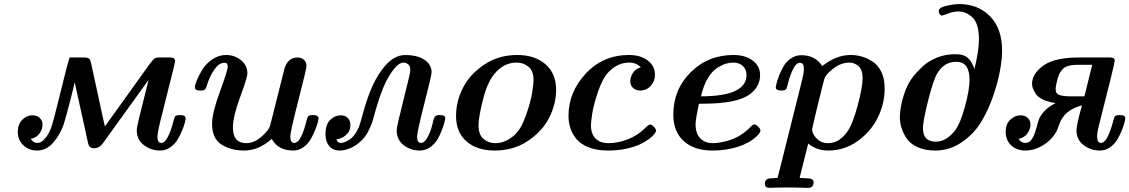

<svg xmlns="http://www.w3.org/2000/svg" viewBox="-20 -725 5523 939"><path d="M66.9 -80.1Q66.9 -116.2 88.4 -138.7Q109.9 -161.1 139.2 -161.1Q161.1 -161.1 174.6 -147.9Q188 -134.8 188 -115.2Q188 -94.2 173.6 -73Q159.2 -51.8 129.9 -45.9Q143.1 -25.9 163.1 -25.9Q170.9 -25.9 180.4 -30.5Q189.9 -35.2 203.9 -52Q217.8 -68.8 229 -97.2Q240.2 -126 276.6 -276.4Q313 -426.8 319.8 -439.9L318.8 -443.8H390.1Q411.1 -443.8 417 -437Q422.9 -430.2 426.8 -410.2Q440.9 -345.2 452.9 -289.6Q464.8 -233.9 470.9 -206.5Q477.1 -179.2 481.4 -157.7Q485.8 -136.2 488.5 -126.2Q491.2 -116.2 493.2 -106.9L710 -409.2Q727.1 -432.1 734.6 -438Q742.2 -443.8 755.9 -443.8H812Q835.9 -443.8 835.9 -429.2Q835.9 -422.4 832 -403.8L766.1 -140.1Q750 -76.2 750 -55.2Q750 -26.4 769 -25.9Q801.3 -25.9 830.1 -139.2Q834 -155.3 839.6 -158.7Q845.2 -162.1 863.8 -162.1Q887.7 -162.1 888.2 -145Q888.2 -142.1 884.5 -127Q880.9 -111.8 871.3 -88.4Q861.8 -64.9 848.9 -43Q835.9 -21 813.5 -4.9Q791 11.2 764.2 11.2Q718.3 11.2 683.6 -15.4Q648.9 -42 648.9 -87.9Q648.9 -100.1 659.4 -144.5Q669.9 -189 685.5 -249.5Q701.2 -310.1 707 -335L485.8 -27.8Q466.8 0 440.9 0H439.9Q430.2 0 423.6 -3.9Q417 -7.8 414.6 -13.4Q412.1 -19 410.2 -27.8L345.2 -323.2Q342.3 -305.2 320.6 -222.2Q298.8 -139.2 292 -118.2Q273.9 -66.4 240.5 -27.6Q207 11.2 161.1 11.2Q122.1 11.2 94.5 -14.4Q66.9 -40 66.9 -80.1Z M933.1 -298.8Q933.1 -308.6 942.6 -332.3Q952.1 -356 969.5 -384.5Q986.8 -413.1 1018.3 -434.6Q1049.8 -456.1 1085.9 -456.1Q1127 -456.1 1158.4 -430.9Q1189.9 -405.8 1189.9 -365.2Q1189.9 -346.2 1154.5 -250.5Q1119.1 -154.8 1119.1 -101.1Q1119.1 -24.9 1184.1 -24.9Q1231.9 -24.9 1275.9 -73.2Q1280.8 -78.1 1284.4 -82.5Q1288.1 -86.9 1290.5 -89.8Q1293 -92.8 1294.9 -96.9Q1296.9 -101.1 1297.9 -103Q1298.8 -105 1300.3 -109.4Q1301.8 -113.8 1302.2 -115.5Q1302.7 -117.2 1304 -123Q1305.2 -128.9 1306.2 -130.9L1370.1 -384.8Q1385.3 -443.8 1435.1 -443.8Q1454.1 -443.8 1466.6 -432.4Q1479 -420.9 1479 -401.9Q1479 -388.7 1439.5 -235.4Q1399.9 -82 1399.9 -57.1Q1399.9 -26.4 1418.9 -25.9Q1424.8 -25.9 1431.4 -30Q1438 -34.2 1442.4 -40Q1446.8 -45.9 1451.9 -55.9Q1457 -65.9 1460.4 -74Q1463.9 -82 1467.5 -93.5Q1471.2 -105 1473.1 -111.6Q1475.1 -118.2 1477.5 -128.2Q1480 -138.2 1480 -139.2Q1483.9 -153.3 1489 -157.7Q1494.1 -162.1 1506.8 -162.1H1513.2Q1538.1 -162.1 1538.1 -145Q1538.1 -142.1 1534.4 -127.4Q1530.8 -112.8 1521.2 -88.9Q1511.7 -64.9 1498.8 -43Q1485.8 -21 1463.4 -4.9Q1440.9 11.2 1414.1 11.2Q1339.8 11.2 1309.1 -45.9Q1245.1 11.2 1174.8 11.2Q1108.9 11.2 1063 -18.3Q1017.1 -47.9 1017.1 -120.1Q1017.1 -171.9 1055.4 -276.4Q1093.8 -380.9 1093.8 -399.9Q1093.8 -418 1079.1 -418Q1066.9 -418 1054.4 -411.4Q1042 -404.8 1023.4 -377.4Q1004.9 -350.1 990.7 -304.2Q987.8 -293 983.4 -288.6Q979 -284.2 973.9 -283.2Q968.8 -282.2 959 -282.2H958Q933.1 -281.7 933.1 -298.8Z M1571.8 -68.8Q1571.8 -116.7 1595.2 -138.9Q1618.7 -161.1 1646 -161.1Q1668.9 -161.1 1681.4 -147.5Q1693.8 -133.8 1693.8 -113.8Q1693.8 -102.5 1689.9 -89.8Q1686 -77.1 1668.9 -62Q1651.9 -46.9 1625 -43.9Q1630.9 -25.9 1646 -25.9Q1665 -25.9 1690.9 -43.5Q1716.8 -61 1734.9 -103Q1741.7 -120.1 1755.9 -173.1Q1770 -226.1 1792 -282Q1814 -337.9 1848.6 -384.8Q1900.4 -455.6 1960.7 -455.8Q2021 -456.1 2055.9 -432.6Q2090.8 -409.2 2090.8 -371.1Q2090.8 -356.9 2055.4 -219Q2020 -81.1 2020 -56.2Q2020 -26.4 2039.1 -25.9Q2057.1 -25.9 2072.8 -57.1Q2084 -78.1 2090.3 -100.6Q2096.7 -123 2098.9 -135Q2101.1 -147 2107.4 -154.5Q2113.8 -162.1 2127 -162.1H2132.8Q2157.7 -162.1 2157.7 -146Q2157.7 -144 2154.3 -129.6Q2150.9 -115.2 2141.8 -90.6Q2132.8 -65.9 2119.9 -43.9Q2106.9 -22 2084 -5.4Q2061 11.2 2033.7 11.2Q1987.8 11.2 1953.9 -15.4Q1919.9 -42 1919.9 -87.9Q1919.9 -105 1953.4 -236.6Q1986.8 -368.2 1986.8 -381.8Q1986.8 -401.9 1976.3 -410.4Q1965.8 -418.9 1954.1 -418.9Q1929.2 -418.9 1901.1 -380.4Q1873 -341.8 1853.5 -293.9Q1834 -246.1 1819.8 -195.8Q1818.8 -193.8 1812.7 -170.4Q1806.6 -147 1802.7 -134.5Q1798.8 -122.1 1788.3 -98.1Q1777.8 -74.2 1766.4 -58.6Q1754.9 -43 1735.4 -26.4Q1715.8 -9.8 1691.9 0Q1666 11.2 1640.6 11.2Q1607.4 11.2 1589.6 -11.2Q1571.8 -33.7 1571.8 -68.8Z M2210.4 -158.2Q2210.4 -229 2244.4 -295.9Q2278.3 -362.8 2348.9 -409.4Q2419.4 -456.1 2509.3 -456.1Q2595.2 -456.1 2647.5 -411.1Q2699.7 -366.2 2699.7 -286.1Q2699.7 -216.3 2666 -149.7Q2632.3 -83 2562 -35.9Q2491.7 11.2 2399.4 11.2Q2312.5 11.2 2261.5 -33.4Q2210.4 -78.1 2210.4 -158.2ZM2320.3 -112.8Q2320.3 -65.9 2345 -45.4Q2369.6 -24.9 2402.3 -24.9Q2452.1 -24.9 2496.6 -64.9Q2529.8 -95.7 2552.7 -161.9Q2575.7 -228 2582.5 -272Q2589.4 -315.9 2589.4 -332Q2589.4 -378.9 2564.5 -398.9Q2539.6 -418.9 2506.3 -418.9Q2442.4 -418.9 2396.5 -361.8Q2362.3 -319.8 2341.3 -234.9Q2320.3 -149.9 2320.3 -112.8Z M2760.3 -158.2Q2760.3 -274.4 2844.7 -365.2Q2929.2 -456.1 3056.2 -456.1Q3112.3 -456.1 3147.7 -429.4Q3183.1 -402.8 3183.1 -359.9Q3183.1 -326.7 3162.1 -304.4Q3141.1 -282.2 3111.3 -282.2Q3090.3 -282.2 3076.4 -294.7Q3062.5 -307.1 3062.5 -328.1Q3062.5 -347.2 3075 -367.7Q3087.4 -388.2 3114.3 -396Q3091.3 -418.9 3057.1 -418.9Q3002 -418.9 2958.5 -375Q2927.7 -344.2 2905.5 -279.1Q2883.3 -213.9 2876.7 -170.9Q2870.1 -127.9 2870.1 -112.8Q2870.1 -69.8 2892.8 -47.4Q2915.5 -24.9 2955.1 -24.9Q3001 -24.9 3048.6 -43Q3096.2 -61 3132.3 -96.2Q3152.3 -116.2 3159.2 -116.2Q3167 -116.2 3177.7 -105.2Q3188.5 -94.2 3188.5 -85.9Q3188.5 -80.1 3179.9 -69.1Q3171.4 -58.1 3152.3 -43.9Q3133.3 -29.8 3107.2 -17.8Q3081.1 -5.9 3040.8 2.7Q3000.5 11.2 2954.1 11.2Q2899.9 11.2 2860.6 -3.9Q2821.3 -19 2800.3 -43.9Q2779.3 -68.8 2769.8 -97.4Q2760.3 -126 2760.3 -158.2Z M3272.9 -164.1Q3272.9 -287.1 3357.9 -371.6Q3442.9 -456.1 3566.9 -456.1Q3625 -456.1 3661.1 -429Q3697.3 -401.9 3697.3 -357.9Q3697.3 -300.8 3646 -263.2Q3585 -218.3 3419.9 -217.8H3397.9Q3381.8 -140.6 3381.8 -117.2Q3381.8 -72.3 3404.5 -48.6Q3427.2 -24.9 3466.8 -24.9Q3501 -24.9 3549.6 -40Q3598.1 -55.2 3639.2 -92.8Q3643.1 -96.7 3647.5 -101.3Q3651.9 -106 3654.5 -107.9Q3657.2 -109.9 3659.7 -112.5Q3662.1 -115.2 3664.1 -115.7Q3666 -116.2 3668.9 -116.2Q3677.7 -116.2 3688.5 -105.2Q3699.2 -94.2 3699.2 -85.9Q3699.2 -80.1 3690.7 -69.1Q3682.1 -58.1 3663.1 -43.9Q3644 -29.8 3617.4 -17.8Q3590.8 -5.9 3550.5 2.7Q3510.3 11.2 3462.9 11.2Q3375 11.2 3324 -34.9Q3272.9 -81.1 3272.9 -164.1ZM3408.2 -253.9Q3631.3 -253.9 3630.9 -358.9Q3630.9 -385.7 3613 -402.3Q3595.2 -418.9 3565.9 -418.9Q3549.8 -418.9 3532 -414.1Q3514.2 -409.2 3489 -394Q3463.9 -378.9 3442.1 -343Q3420.4 -307.1 3408.2 -253.9Z M3720.7 173.8Q3720.7 147 3751 147H3753.9Q3762.7 147 3782.7 145Q3784.7 136.2 3789.8 117.7Q3794.9 99.1 3796.9 89.8L3900.9 -326.2Q3912.1 -371.1 3911.6 -388.2Q3911.6 -418 3892.6 -418Q3874.5 -418 3860.1 -389.9Q3845.7 -361.8 3836.7 -327.9Q3827.6 -293.9 3826.7 -292Q3820.8 -282.2 3803.7 -282.2Q3773.9 -282.2 3773.9 -297.9Q3773.9 -300.8 3777.3 -315.4Q3780.8 -330.1 3789.8 -354Q3798.8 -377.9 3811.8 -400.4Q3824.7 -422.9 3847.7 -439Q3870.6 -455.1 3898.9 -455.1Q3967.8 -455.1 4001 -401.9Q4069.8 -456.1 4139.6 -456.1Q4167.5 -456.1 4194.6 -448.5Q4221.7 -440.9 4248.3 -423.3Q4274.9 -405.8 4290.8 -372.3Q4306.6 -338.9 4306.6 -292Q4306.6 -218.8 4273.2 -150.4Q4239.7 -82 4174.8 -35.4Q4109.9 11.2 4030.8 11.2Q3973.6 11.2 3932.6 -22.9L3890.6 145Q3914.6 147 3927.7 147Q3958.5 147 3959 166Q3959 193.8 3931.6 193.8Q3928.7 193.8 3915.3 193.4Q3901.9 192.9 3878.4 192.4Q3855 191.9 3827.6 191.9Q3797.9 191.9 3779.3 192.4Q3760.7 192.9 3753.7 193.4Q3746.6 193.8 3744.6 193.8Q3720.7 193.8 3720.7 173.8ZM3951.7 -92.8Q3951.7 -70.8 3973.6 -47.9Q3995.6 -24.9 4029.8 -24.9Q4086.9 -24.9 4127.9 -86.9Q4151.9 -124 4175.3 -211.9Q4198.7 -299.8 4198.7 -342.8Q4198.7 -383.8 4178.7 -401.4Q4158.7 -418.9 4134.8 -418.9Q4094.7 -418.9 4059.3 -392.6Q4023.9 -366.2 4013.7 -345.2Q4010.7 -340.3 3981.2 -219Q3951.7 -97.7 3951.7 -92.8Z M4380.9 -150.9Q4380.9 -188 4393.3 -236.1Q4405.8 -284.2 4423.8 -316.9Q4433.6 -335 4448.7 -354Q4463.9 -373 4491.7 -399.4Q4519.5 -425.8 4561.5 -442.9Q4603.5 -460 4651.9 -460Q4694.8 -460 4714.8 -440.4Q4734.9 -420.9 4745.6 -387.2Q4767.6 -478 4767.6 -532.2Q4767.6 -608.4 4737.1 -638.7Q4706.5 -668.9 4666.5 -668.9Q4642.6 -668.9 4616.7 -658.9Q4590.8 -648.9 4586.9 -648.9Q4579.1 -648.9 4575 -657Q4570.8 -665 4570.8 -670.9Q4570.8 -688 4608.2 -696.5Q4645.5 -705.1 4671.9 -705.1Q4762.7 -705.1 4821.8 -645.5Q4880.9 -585.9 4880.9 -477.1Q4880.9 -439 4871.3 -383.5Q4861.8 -328.1 4837.9 -257.6Q4814 -187 4778.3 -128.4Q4742.7 -69.8 4683.6 -29.3Q4624.5 11.2 4553.7 11.2Q4502 11.2 4465.3 -6.3Q4428.7 -23.9 4411.6 -51.5Q4394.5 -79.1 4387.7 -103.5Q4380.9 -127.9 4380.9 -150.9ZM4493.7 -97.2Q4493.7 -32.2 4557.6 -32.2Q4607.4 -32.2 4650.9 -86.9Q4676.8 -121.1 4699.2 -203.6Q4721.7 -286.1 4721.7 -335Q4721.7 -422.9 4656.7 -422.9Q4595.7 -422.9 4562.5 -363.8Q4544.4 -333 4519 -232.7Q4493.7 -132.3 4493.7 -97.2Z M4898.4 -80.1Q4898.4 -119.1 4921.4 -140.1Q4944.3 -161.1 4971.7 -161.1Q4992.7 -161.1 5006.1 -148.7Q5019.5 -136.2 5019.5 -115.2Q5019.5 -94.2 5005.1 -73Q4990.7 -51.8 4961.4 -45.9Q4974.6 -25.9 4994.6 -25.9Q5014.6 -25.9 5027.1 -45.4Q5039.6 -64.9 5049.1 -100.6Q5058.6 -136.2 5061.5 -143.1Q5083.5 -190.9 5142.6 -221.2Q5105.5 -226.1 5080.1 -238.5Q5054.7 -251 5044.7 -267.1Q5034.7 -283.2 5031 -294.2Q5027.3 -305.2 5027.3 -314.9Q5027.3 -363.8 5082 -403.8Q5136.7 -443.8 5256.3 -443.8H5410.6Q5431.6 -443.8 5431.6 -428.2Q5431.6 -421.4 5413.6 -347.2L5352.5 -104Q5345.7 -78.1 5345.7 -57.1Q5345.7 -26.4 5364.7 -25.9Q5397 -25.9 5425.8 -139.2Q5429.7 -155.3 5435.5 -158.7Q5441.4 -162.1 5459.5 -162.1Q5483.4 -162.1 5483.4 -146Q5483.4 -143.1 5480 -127.9Q5476.6 -112.8 5467 -88.9Q5457.5 -64.9 5444.6 -43Q5431.6 -21 5409.2 -4.9Q5386.7 11.2 5359.4 11.2Q5314.5 11.2 5279.5 -15.4Q5244.6 -42 5244.6 -87.9Q5244.6 -112.8 5271.5 -210Q5240.7 -201.2 5219.2 -188.5Q5197.8 -175.8 5185.5 -160.9Q5173.3 -146 5167.5 -134Q5161.6 -122.1 5156.5 -106.4Q5151.4 -90.8 5148.4 -85.9Q5127.4 -43.9 5084 -16.4Q5040.5 11.2 4994.6 11.2Q4952.6 11.2 4925.5 -13.9Q4898.4 -39.1 4898.4 -80.1ZM5142.6 -289.1Q5142.6 -267.1 5161.1 -260.5Q5179.7 -253.9 5214.4 -253.9H5282.7L5283.7 -254.9L5321.8 -408.2H5256.3Q5224.1 -408.2 5204.3 -402.6Q5184.6 -397 5173.6 -383.1Q5162.6 -369.1 5158 -357.7Q5153.3 -346.2 5147.5 -320.8Q5142.6 -297.9 5142.6 -289.1Z"/></svg>

Font: CMU Serif
Style: BoldItalic
Weight: 700
Italic angle: -14.04°
Version: Version 0.7.0